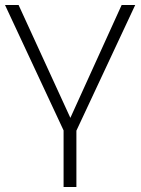

<svg xmlns="http://www.w3.org/2000/svg" viewBox="-47 -544 561 764"><path d="M206 200V-25L-27 -524H27L233 -75L437 -524H491L257 -24V200Z"/></svg>

Font: Montserrat Z Light
Style: Regular
Weight: 300
Designer: Julieta Ulanovsky
Foundry: Julieta Ulanovsky
Version: Version 8.000